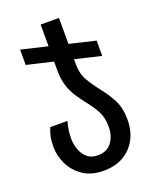

<svg xmlns="http://www.w3.org/2000/svg" viewBox="-148 -632 772 965"><g transform="rotate(-20 238.0 -149.5)"><path d="M288 -303Q288 -250 310 -212.5Q332 -175 363 -136Q392 -100 414.5 -57Q437 -14 437 49Q437 108 413 153Q389 198 344.5 224Q300 250 238 250Q172 250 128 220Q84 190 62 144.5Q40 99 40 51Q40 18 45 -4Q50 -26 59 -48H151Q146 -30 142 -7Q138 16 138 44Q138 72 148 100.5Q158 129 179.5 148Q201 167 237 167Q285 167 310.5 133.5Q336 100 336 49Q336 0 317 -34.5Q298 -69 272 -101Q251 -128 232 -156.5Q213 -185 201.5 -221Q190 -257 190 -304V-351L50 -384V-466L190 -433V-549H288V-410L427 -377V-295L288 -328Z"/></g></svg>

Font: Noto Sans Georgian Condensed Medium
Style: Regular
Weight: 500
Width: 3
Designer: Monotype Design Team, Akaki Razmadze
Foundry: Google LLC
Version: Version 2.005; ttfautohint (v1.8.4.7-5d5b)